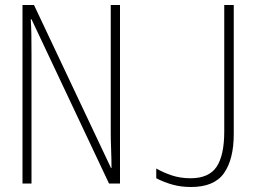

<svg xmlns="http://www.w3.org/2000/svg" viewBox="-20 -734 1100 768"><path d="M70 0V-714H116L424 -62H426Q426 -96 424.5 -135Q423 -174 423 -204V-714H460V0H416L106 -657H103Q105 -628 105.5 -595.5Q106 -563 106 -519V0ZM744 14Q704 14 670 4.5Q636 -5 605 -21V-60Q633 -44 667 -32.5Q701 -21 742 -21Q816 -21 846.5 -67Q877 -113 877 -208V-714H915V-198Q915 -97 876 -41.5Q837 14 744 14Z"/></svg>

Font: Noto Sans Mono Condensed ExtraLight
Style: Regular
Weight: 200
Width: 3
Designer: Monotype Design Team
Foundry: Monotype Imaging Inc.
Version: Version 2.014; ttfautohint (v1.8.4.7-5d5b)